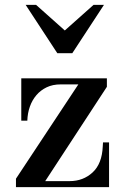

<svg xmlns="http://www.w3.org/2000/svg" viewBox="-20 -774 520 794"><path d="M68 -450H422V-415L167 -25H268Q324 -25 363 -61Q402 -97 405 -169L406 -185H431V0H46V-35L304 -425H231Q198 -425 173 -413Q148 -401 130.5 -380.5Q113 -360 103.5 -333Q94 -306 93 -275H68ZM410 -754 279 -554H217L86 -754H129L248 -648L367 -754Z"/></svg>

Font: Libre Bodoni
Style: Regular
Weight: 400
Designer: Pablo Impallari, Rodrigo Fuenzalida
Foundry: Pablo Impallari, Rodrigo Fuenzalida
Version: Version 1.001; ttfautohint (v1.5.65-e2d9)